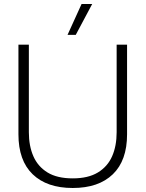

<svg xmlns="http://www.w3.org/2000/svg" viewBox="-20 -927 726 958"><path d="M387 -907H440L358 -753H317ZM614 -704V-257Q614 -126 543 -57.5Q472 11 343 11Q214 11 143 -57.5Q72 -126 72 -257V-704H124V-267Q124 -199 146.5 -147.5Q169 -96 217 -66.5Q265 -37 343 -37Q420 -37 468.5 -66.5Q517 -96 539.5 -147.5Q562 -199 562 -267V-704Z"/></svg>

Font: Prodigy Sans Light
Style: Regular
Weight: 300
Designer: Wei Huang
Foundry: Wei Huang
Version: Version 1.003; ttfautohint (v1.8.3)